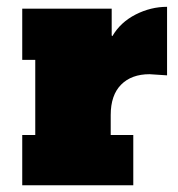

<svg xmlns="http://www.w3.org/2000/svg" viewBox="-20 -549 528 569"><path d="M45.9 -523.4H311V-443.8L313 -441.9Q336.9 -482.9 381.8 -505.9Q426.8 -528.8 475.1 -528.8V-325.7L423.3 -329.1Q369.6 -329.1 338.9 -298.1Q308.1 -267.1 308.1 -208V-148.9H375V0H45.9V-148.9H84.5V-371.6H45.9Z"/></svg>

Font: Bevan
Style: Regular
Weight: 400
Foundry: vernon adams
Version: Version 1.000